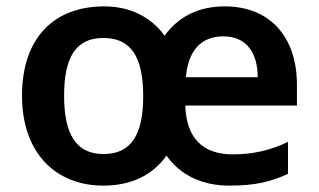

<svg xmlns="http://www.w3.org/2000/svg" viewBox="-20 -572 999 602"><path d="M685 -552C601 -552 539 -519 496 -460C453 -520 386 -552 307 -552C147 -552 49 -451 49 -272C49 -91 156 10 304 10C390 10 458 -22 502 -84C547 -21 616 10 699 10C780 10 829 -2 883 -27V-127C826 -100 772 -88 710 -88C614 -88 564 -141 561 -241H911V-306C911 -461 822 -552 685 -552ZM680 -458C754 -458 788 -405 788 -330H563C570 -416 613 -458 680 -458ZM304 -453C392 -453 429 -392 429 -270C429 -151 392 -89 305 -89C217 -89 181 -153 181 -272C181 -391 217 -453 304 -453Z"/></svg>

Font: Noto Sans Khmer UI SemiBold
Style: Regular
Weight: 600
Designer: Danh Hong and the Monotype Design Team
Foundry: Monotype Imaging Inc.
Version: Version 2.002